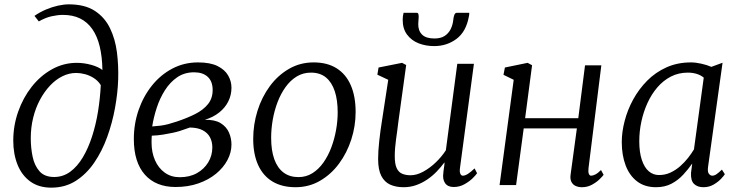

<svg xmlns="http://www.w3.org/2000/svg" viewBox="-20 -851 3402 883"><path d="M216 12Q158 12 119 -16.5Q80 -45 60.5 -94Q41 -143 41 -204.5Q41 -273 63.5 -337.2Q86 -401.5 126 -452.2Q166 -503 219.2 -532.5Q272.5 -562 333 -562Q366 -562 399.5 -552.8Q433 -543.5 451 -529Q450 -590.5 438.5 -637.8Q427 -685 404.5 -717.2Q382 -749.5 348.5 -766Q315 -782.5 269.5 -782.5Q245.5 -782.5 217.2 -776.2Q189 -770 158.5 -752.5L138.5 -778Q163.5 -795.5 191.5 -807.2Q219.5 -819 246.5 -825Q273.5 -831 296.5 -831Q370 -831 415.8 -801.2Q461.5 -771.5 485.8 -721.5Q510 -671.5 517.8 -610.5Q525.5 -549.5 523.5 -486Q521.5 -423.5 509 -354.8Q496.5 -286 473 -221Q449.5 -156 413.5 -103.2Q377.5 -50.5 328.5 -19.2Q279.5 12 216 12ZM229 -37Q270 -37 303 -61.2Q336 -85.5 361 -127.5Q386 -169.5 403.5 -223.8Q421 -278 430.8 -338.5Q440.5 -399 443.5 -459.5Q431.5 -479 412.2 -491.5Q393 -504 371.2 -509.8Q349.5 -515.5 330.5 -515.5Q297.5 -515.5 266.8 -500.2Q236 -485 209.8 -457Q183.5 -429 163.5 -391.5Q143.5 -354 132.5 -309.2Q121.5 -264.5 121.5 -215.5Q121.5 -171.5 130 -130.5Q138.5 -89.5 161.8 -63.2Q185 -37 229 -37Z M787.5 9Q742 9 706.8 -5.2Q671.5 -19.5 646.5 -47.5Q621.5 -75.5 608.5 -116.5Q595.5 -157.5 595.5 -211.5Q595.5 -282 617.5 -345.2Q639.5 -408.5 679.2 -458Q719 -507.5 773 -535.8Q827 -564 890.5 -564Q947 -564 980.5 -547.2Q1014 -530.5 1029.2 -504Q1044.5 -477.5 1044.5 -447.5Q1044.5 -414 1030 -384.8Q1015.5 -355.5 988.2 -333.8Q961 -312 922 -300Q968 -301 994.5 -284.8Q1021 -268.5 1032.8 -242Q1044.5 -215.5 1044.5 -186.5Q1044.5 -149.5 1026 -114.8Q1007.5 -80 973.5 -52Q939.5 -24 892.2 -7.5Q845 9 787.5 9ZM806.5 -36Q852 -36 885.2 -54.5Q918.5 -73 937.5 -104.2Q956.5 -135.5 956.5 -173Q956.5 -199 945.8 -219.5Q935 -240 912.2 -252Q889.5 -264 853 -264.5Q846 -262.5 833.5 -257.8Q821 -253 805.5 -248.2Q790 -243.5 773 -240Q754 -236 730 -232Q706 -228 678 -227Q677.5 -219 677.2 -211Q677 -203 677 -195.5Q677 -150 692.8 -114Q708.5 -78 737.8 -57Q767 -36 806.5 -36ZM680 -269.5Q701 -271 718.8 -273.2Q736.5 -275.5 754.2 -280.2Q772 -285 793 -292Q839.5 -307.5 877 -326.2Q914.5 -345 936.2 -371.8Q958 -398.5 958 -437Q958 -476.5 935.5 -497.5Q913 -518.5 872.5 -518.5Q828.5 -518.5 795.2 -495.8Q762 -473 738.5 -436Q715 -399 700.8 -355.2Q686.5 -311.5 680 -269.5Z M1422.5 -564Q1485 -564 1528 -537Q1571 -510 1593.2 -459Q1615.5 -408 1615.5 -336Q1615.5 -271 1595.5 -209.2Q1575.5 -147.5 1538.8 -98Q1502 -48.5 1451.2 -19.2Q1400.5 10 1339 10Q1277 10 1233.5 -16Q1190 -42 1167.2 -92Q1144.5 -142 1144.5 -212Q1144.5 -278.5 1164.2 -341.5Q1184 -404.5 1220.8 -454.5Q1257.5 -504.5 1308.8 -534.2Q1360 -564 1422.5 -564ZM1410 -517Q1373.5 -517 1344.2 -499Q1315 -481 1293 -450.2Q1271 -419.5 1256.2 -380.5Q1241.5 -341.5 1234.2 -299.5Q1227 -257.5 1227 -217.5Q1227 -159 1241.5 -118.8Q1256 -78.5 1284 -57.5Q1312 -36.5 1352.5 -36.5Q1388 -36.5 1416.8 -54.5Q1445.5 -72.5 1467.2 -103.2Q1489 -134 1503.5 -172.5Q1518 -211 1525.5 -252.8Q1533 -294.5 1533 -334.5Q1533 -391 1519.5 -431.8Q1506 -472.5 1479 -494.8Q1452 -517 1410 -517Z M1836 10Q1800.5 10 1774.2 -2Q1748 -14 1733.5 -42.2Q1719 -70.5 1719 -120Q1719 -137 1720.2 -158.2Q1721.5 -179.5 1724.2 -203.5Q1727 -227.5 1730 -251Q1733 -274.5 1736.5 -294.5L1765.5 -484L1715.5 -507.5L1721 -540.5L1829 -562L1848 -552L1812 -290.5Q1809.5 -269.5 1806.8 -249Q1804 -228.5 1801.2 -208.8Q1798.5 -189 1797 -170Q1795.5 -151 1795.5 -132.5Q1795.5 -97 1804.2 -78Q1813 -59 1829.5 -52Q1846 -45 1868 -45Q1896.5 -45 1927 -61.8Q1957.5 -78.5 1984.8 -104.8Q2012 -131 2030.5 -160L2083 -557.5H2159.5L2095.5 -79Q2093 -61 2097 -52Q2101 -43 2108.5 -43Q2118.5 -43 2131.5 -51Q2144.5 -59 2162.5 -76.5L2174 -54.5Q2170 -47.5 2154.5 -32Q2139 -16.5 2116.2 -3.8Q2093.5 9 2066.5 9Q2039 9 2026.8 -9Q2014.5 -27 2019 -56Q2019 -57.5 2019.5 -62.8Q2020 -68 2021.2 -75Q2022.5 -82 2023.2 -89.2Q2024 -96.5 2024.5 -102.5L2023.5 -103.5Q2007.5 -82 1987.8 -61.5Q1968 -41 1944.2 -25Q1920.5 -9 1893.5 0.5Q1866.5 10 1836 10ZM1896.5 -792Q1902.5 -792 1904 -786.5Q1905.5 -781 1905.5 -773Q1905.5 -766 1904.5 -756.8Q1903.5 -747.5 1903.5 -740.5Q1903 -710 1921 -692Q1939 -674 1978 -674Q2006.5 -674 2024.5 -685.5Q2042.5 -697 2052.5 -716.8Q2062.5 -736.5 2065 -762.5Q2066 -773 2069.5 -782.5Q2073 -792 2081 -792H2138Q2138 -788.5 2138 -784.8Q2138 -781 2136.5 -776Q2124 -705.5 2079.5 -672.2Q2035 -639 1976.5 -639Q1937.5 -639 1904.8 -652Q1872 -665 1851.8 -692.2Q1831.5 -719.5 1832 -761.5Q1832 -769 1833 -776.8Q1834 -784.5 1836 -792Z M2686.5 -77.5Q2684.5 -59.5 2688.2 -51.2Q2692 -43 2698 -43Q2707 -43 2718.2 -48.8Q2729.5 -54.5 2744 -69L2756 -47Q2751.5 -40.5 2737.5 -26.8Q2723.5 -13 2702.5 -1.5Q2681.5 10 2656.5 10Q2640 10 2627 4Q2614 -2 2607.5 -15.5Q2601 -29 2604.5 -50.5L2633 -260.5H2388.5L2353.5 0H2277.5L2342.5 -484L2295.5 -507L2302 -540.5L2406.5 -562L2427 -551L2395 -307.5H2639.5L2670.5 -550.5H2745.5Z M3236.5 -85Q3233 -60.5 3240.2 -51.8Q3247.5 -43 3255.5 -43Q3265.5 -43 3275.8 -50.2Q3286 -57.5 3300 -71L3313.5 -50Q3310 -43.5 3296.5 -29Q3283 -14.5 3262 -2.2Q3241 10 3215 10Q3187.5 10 3171.8 -5.2Q3156 -20.5 3158 -56.5L3163.5 -99Q3145.5 -73 3122.2 -47.8Q3099 -22.5 3068.2 -6.2Q3037.5 10 2997 10Q2945 10 2910 -16.8Q2875 -43.5 2857.2 -90.5Q2839.5 -137.5 2839.5 -197.5Q2839.5 -244 2852.8 -295Q2866 -346 2892 -393.5Q2918 -441 2956.2 -479.8Q2994.5 -518.5 3045 -541.2Q3095.5 -564 3158 -564Q3179 -564 3205 -558.2Q3231 -552.5 3251.5 -543.5L3303 -562.5ZM3216.5 -494Q3202 -506 3183.2 -511.5Q3164.5 -517 3143 -517Q3100.5 -517 3065.2 -498.8Q3030 -480.5 3003 -449Q2976 -417.5 2957.5 -376.8Q2939 -336 2929.5 -291.2Q2920 -246.5 2920 -202Q2920 -150.5 2931.8 -115.5Q2943.5 -80.5 2963.8 -63.2Q2984 -46 3010.5 -46Q3039 -46 3063.2 -57.2Q3087.5 -68.5 3108 -86.5Q3128.5 -104.5 3144.5 -125Q3160.5 -145.5 3171.5 -164Z"/></svg>

Font: Merriweather 28pt Light
Style: Italic
Weight: 300
Italic angle: -7.8°
Version: Version 2.101